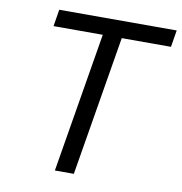

<svg xmlns="http://www.w3.org/2000/svg" viewBox="-81 -803 831 878"><g transform="rotate(10 334.5 -363.5)"><path d="M110.8 -649.1 123.6 -727.3H669L656.2 -649.1H427.6L319.6 0H231.5L339.5 -649.1Z"/></g></svg>

Font: Karasuma Gothic
Style: Italic
Weight: 400
Italic angle: -9.39999°
Designer: Rasmus Andersson / Ryoko Nishizuka
Foundry: Genbu
Version: Version 1.00